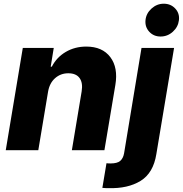

<svg xmlns="http://www.w3.org/2000/svg" viewBox="-20 -801 975 1024"><path d="M236.2 -311.1 184.3 0H10.7L101.6 -545.5H266.7L250.4 -445.3H256.4Q282 -495.4 330.6 -524Q379.3 -552.6 440 -552.6Q525.9 -552.6 568.4 -496.3Q610.8 -440 595.2 -347.7L536.9 0H363.3L415.5 -313.6Q422.9 -359 404.5 -384.6Q386 -410.2 344.1 -410.2Q303.3 -410.2 273.6 -383.9Q244 -357.6 236.2 -311.1ZM734.7 -545.5H908.4L813.9 20.6Q797.9 121.8 729.8 163.7Q661.6 205.6 557.9 202.4Q551.1 202.4 543.7 202.2Q536.2 202.1 525.9 201L547.9 69.6Q554 70.3 559.1 70.5Q564.3 70.7 569.2 70.7Q605.1 70.7 620.9 57.4Q636.7 44 641.7 17ZM836.3 -606.2Q799.7 -606.2 776.1 -631.7Q752.5 -657.3 756 -693.5Q759.6 -729.8 788.2 -755.5Q816.8 -781.2 853.3 -781.2Q890.6 -781.2 914.6 -755.5Q938.6 -729.8 934.3 -693.5Q930 -657.3 901.8 -631.7Q873.6 -606.2 836.3 -606.2Z"/></svg>

Font: Inter UI Extra Bold
Style: Italic
Weight: 800
Italic angle: 9.39999°
Designer: Rasmus Andersson
Foundry: rsms
Version: 3.2;8d6f07862